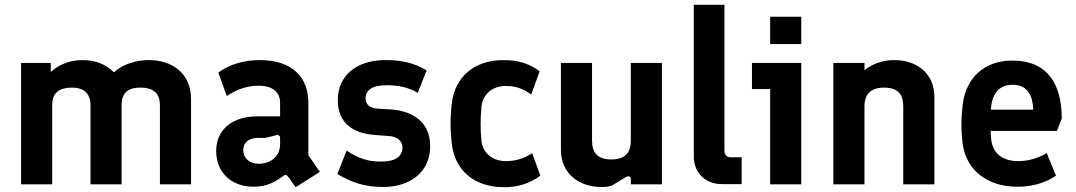

<svg xmlns="http://www.w3.org/2000/svg" viewBox="-20 -770 4494 802"><path d="M68 0H198V-331C198 -377 221 -404 282 -404C332 -404 358 -377 358 -331V0H488V-331C488 -377 509 -404 566 -404C625 -404 648 -377 648 -331V0H778V-356C778 -462 702 -519 601 -519C548 -519 491 -501 456 -468C419 -503 379 -519 323 -519C262 -519 216 -492 192 -469V-507H68Z M1182 -34 1215 12 1316 -52 1268 -122V-342C1268 -445 1203 -519 1066 -519C1000 -519 940 -502 892 -467L927 -369C967 -395 1010 -412 1059 -412C1120 -412 1150 -385 1150 -339V-284H1054C956 -284 883 -233 883 -139C883 -53 943 10 1040 10C1095 10 1131 -11 1163 -35C1170 -41 1176 -41 1182 -34ZM1060 -86C1022 -86 996 -110 996 -143C996 -175 1020 -194 1058 -194H1089L1132 -205C1142 -209 1150 -204 1150 -194V-167C1150 -122 1116 -86 1060 -86Z M1580 11C1698 11 1777 -55 1777 -160C1777 -255 1711 -306 1612 -313L1559 -316C1526 -318 1507 -333 1507 -359C1507 -393 1534 -414 1595 -414C1646 -414 1689 -404 1725 -382L1762 -476C1710 -507 1660 -519 1590 -519C1470 -519 1391 -455 1391 -352C1391 -253 1458 -212 1548 -206L1602 -202C1642 -200 1661 -179 1661 -154C1661 -118 1634 -95 1572 -95C1521 -95 1480 -106 1428 -141L1389 -43C1450 -7 1505 11 1580 11Z M2086 12C2141 12 2190 -2 2237 -36L2203 -130C2165 -106 2131 -97 2093 -97C2033 -97 1995 -135 1991 -183C1986 -234 1987 -273 1991 -323C1995 -372 2033 -411 2093 -411C2137 -411 2167 -398 2199 -375L2234 -472C2196 -502 2147 -519 2084 -519C1956 -519 1882 -445 1868 -344C1864 -311 1862 -282 1862 -254C1862 -226 1864 -197 1868 -164C1881 -63 1956 12 2086 12Z M2491 11C2508 11 2523 10 2536 5L2594 -30C2607 -37 2615 -33 2615 -21V0H2745V-507H2615V-182C2615 -131 2589 -104 2534 -104C2477 -104 2453 -131 2453 -182V-507H2323V-144C2323 -42 2402 11 2491 11Z M2996 -1H3078V-113H3031C3016 -113 3006 -124 3006 -139V-750H2878V-117C2878 -48 2926 -1 2996 -1Z M3197 0H3327V-507H3121V-398H3197ZM3197 -586H3327V-700H3197Z M3461 0H3591V-326C3591 -377 3617 -404 3673 -404C3729 -404 3753 -377 3753 -326V0H3883V-364C3883 -467 3806 -519 3716 -519C3664 -519 3623 -502 3591 -477V-507H3461Z M4230 10C4289 10 4343 -4 4391 -36L4352 -131C4318 -109 4274 -97 4234 -97C4172 -97 4126 -125 4120 -191C4119 -202 4118 -213 4118 -223H4395L4415 -275C4415 -415 4359 -517 4208 -517C4088 -517 4015 -440 4002 -338C3998 -305 3996 -277 3996 -249C3996 -221 3998 -195 4002 -163C4018 -64 4098 10 4230 10ZM4119 -312V-314C4123 -374 4150 -416 4209 -416C4276 -416 4294 -365 4296 -312Z"/></svg>

Font: Finlandica SemiBold
Style: Regular
Weight: 600
Designer: Niklas Ekholm, Juho Hiilivirta, Jaakko Suomalainen
Foundry: Helsinki Type Studio
Version: Version 2.000;Glyphs 3.2 (3202)